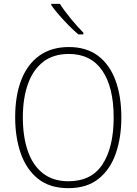

<svg xmlns="http://www.w3.org/2000/svg" viewBox="-20 -970 711 1000"><path d="M612 -358Q612 -254 583 -170.5Q554 -87 493 -38.5Q432 10 336 10Q239 10 178 -39Q117 -88 88 -171.5Q59 -255 59 -359Q59 -472 91 -554Q123 -636 185.5 -680.5Q248 -725 339 -725Q430 -725 490.5 -679.5Q551 -634 581.5 -551.5Q612 -469 612 -358ZM99 -359Q99 -258 125 -183Q151 -108 204 -67Q257 -26 336 -26Q457 -26 514.5 -115Q572 -204 572 -358Q572 -516 512.5 -602.5Q453 -689 339 -689Q258 -689 205 -648Q152 -607 125.5 -532.5Q99 -458 99 -359ZM292 -950Q314 -915 349 -872.5Q384 -830 414 -800V-791H388Q364 -811 337.5 -838Q311 -865 287 -892.5Q263 -920 247 -943V-950Z"/></svg>

Font: Noto Sans Khmer SemiCondensed ExtraLight
Style: Regular
Weight: 200
Width: 4
Designer: Danh Hong and the Monotype Design Team
Foundry: Monotype Imaging Inc.
Version: Version 2.004; ttfautohint (v1.8.4.7-5d5b)